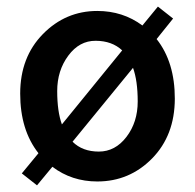

<svg xmlns="http://www.w3.org/2000/svg" viewBox="-20 -536 589 580"><path d="M381.8 -331.1 199.2 -107.9Q229 -78.1 278.6 -78.1Q328.1 -78.1 362.1 -122.6Q396 -167 396 -229.5Q396 -292 381.8 -331.1ZM167 -160.2 349.1 -383.8Q318.4 -412.6 269 -412.8Q219.7 -413.1 186.3 -367.9Q152.8 -322.8 152.8 -261Q152.8 -199.2 167 -160.2ZM273.9 12.2Q196.8 12.2 138.2 -32.2L91.8 23.9L45.9 -12.2L96.2 -73.2Q41 -143.1 41 -253.2Q41 -363.3 109.6 -433.1Q178.2 -502.9 273.9 -502.9Q351.1 -502.9 410.2 -459L457 -516.1L502.9 -480L453.1 -418Q508.3 -348.1 508.1 -237.5Q507.8 -127 439.5 -57.4Q371.1 12.2 273.9 12.2Z"/></svg>

Font: SourceSansPro-Semibold
Style: Regular
Weight: 600
Designer: Paul D. Hunt
Foundry: Adobe Systems Incorporated
Version: Version 2.020;PS 2.0;hotconv 1.0.86;makeotf.lib2.5.63406